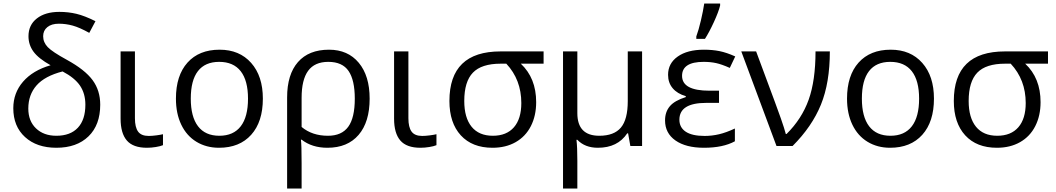

<svg xmlns="http://www.w3.org/2000/svg" viewBox="-20 -826 5972 1086"><path d="M266.1 -457Q197.8 -495.1 169.4 -533.9Q141.1 -572.8 141.1 -621.1Q141.1 -684.6 188.5 -721.7Q235.8 -758.8 315.9 -758.8Q366.2 -758.8 412.4 -747.8Q458.5 -736.8 520 -706.1L484.9 -640.1Q430.2 -670.4 391.4 -681.2Q352.5 -691.9 313 -691.9Q271.5 -691.9 247.8 -672.6Q224.1 -653.3 224.1 -621.1Q224.1 -586.4 250.2 -559.3Q276.4 -532.2 357.9 -487.8Q460.4 -431.6 503.7 -372.8Q546.9 -314 546.9 -233.9Q546.9 -119.1 480.5 -54.7Q414.1 9.8 298.8 9.8Q188 9.8 121.6 -50.8Q55.2 -111.3 55.2 -213.9Q55.2 -300.3 110.4 -364Q165.5 -427.7 266.1 -457ZM462.9 -233.9Q462.9 -296.4 432.9 -341.1Q402.8 -385.7 334 -421.9Q233.4 -396 186.8 -343Q140.1 -290 140.1 -211.9Q140.1 -141.6 183.6 -99.9Q227.1 -58.1 298.8 -58.1Q377.9 -58.1 420.4 -103.5Q462.9 -148.9 462.9 -233.9Z M743.2 -535.2V-157.2Q743.2 -106.4 761 -81.8Q778.8 -57.1 821.3 -57.1Q839.4 -57.1 864 -60.3Q888.7 -63.5 901.9 -66.9V-4.9Q886.7 1.5 861.1 5.6Q835.4 9.8 811 9.8Q732.9 9.8 697.5 -31.2Q662.1 -72.3 662.1 -154.8V-535.2Z M1466.8 -268.1Q1466.8 -137.2 1400.9 -63.7Q1335 9.8 1218.8 9.8Q1147 9.8 1091.3 -23.9Q1035.6 -57.6 1005.4 -120.6Q975.1 -183.6 975.1 -268.1Q975.1 -398.9 1040.5 -471.9Q1106 -544.9 1222.2 -544.9Q1334.5 -544.9 1400.6 -470.2Q1466.8 -395.5 1466.8 -268.1ZM1059.1 -268.1Q1059.1 -165.5 1100.1 -111.8Q1141.1 -58.1 1220.7 -58.1Q1300.3 -58.1 1341.6 -111.6Q1382.8 -165 1382.8 -268.1Q1382.8 -370.1 1341.6 -423.1Q1300.3 -476.1 1219.7 -476.1Q1140.1 -476.1 1099.6 -423.8Q1059.1 -371.6 1059.1 -268.1Z M2070.8 -268.1Q2070.8 -135.7 2008.3 -63Q1945.8 9.8 1832 9.8Q1744.6 9.8 1686 -36.1H1682.1Q1686 -6.3 1686 97.2V240.2H1604V-274.9Q1604 -404.8 1665.3 -474.9Q1726.6 -544.9 1840.8 -544.9Q1947.8 -544.9 2009.3 -470.9Q2070.8 -397 2070.8 -268.1ZM1836.9 -476.1Q1759.8 -476.1 1722.9 -425.5Q1686 -375 1686 -272.9V-107.9Q1745.6 -58.1 1835 -58.1Q1912.6 -58.1 1949.7 -108.9Q1986.8 -159.7 1986.8 -268.1Q1986.8 -372.6 1951.7 -424.3Q1916.5 -476.1 1836.9 -476.1Z M2290 -535.2V-157.2Q2290 -106.4 2307.9 -81.8Q2325.7 -57.1 2368.2 -57.1Q2386.2 -57.1 2410.9 -60.3Q2435.5 -63.5 2448.7 -66.9V-4.9Q2433.6 1.5 2408 5.6Q2382.3 9.8 2357.9 9.8Q2279.8 9.8 2244.4 -31.2Q2209 -72.3 2209 -154.8V-535.2Z M3012.7 -248Q3012.7 -171.4 2982.7 -112.5Q2952.6 -53.7 2896.7 -22Q2840.8 9.8 2765.6 9.8Q2650.9 9.8 2586.4 -60.5Q2522 -130.9 2522 -254.9Q2522 -535.2 2811 -535.2H3054.7V-465.8H2925.8Q3012.7 -384.3 3012.7 -248ZM2606 -254.9Q2606 -160.2 2647.5 -109.1Q2689 -58.1 2767.6 -58.1Q2845.2 -58.1 2887 -106.2Q2928.7 -154.3 2928.7 -243.2Q2928.7 -375 2843.8 -465.8H2812Q2703.6 -465.8 2654.8 -415Q2606 -364.3 2606 -254.9Z M3245.6 -186Q3245.6 -58.1 3369.6 -58.1Q3453.1 -58.1 3491.9 -104.2Q3530.8 -150.4 3530.8 -253.9V-535.2H3611.8V0H3545.4L3532.7 -71.8H3527.8Q3473.6 9.8 3361.8 9.8Q3288.6 9.8 3245.6 -35.2H3240.7Q3245.6 5.9 3245.6 84V240.2H3164.6V-535.2H3245.6Z M4046.9 -313V-244.1H3974.6Q3822.8 -244.1 3822.8 -148.9Q3822.8 -105 3858.6 -81.1Q3894.5 -57.1 3965.8 -57.1Q4006.8 -57.1 4047.4 -66.7Q4087.9 -76.2 4136.7 -99.1V-26.9Q4069.8 9.8 3961.9 9.8Q3859.4 9.8 3800.5 -31.5Q3741.7 -72.8 3741.7 -145Q3741.7 -192.9 3768.6 -224.9Q3795.4 -256.8 3858.9 -276.9V-282.2Q3811 -295.9 3784.9 -326.9Q3758.8 -357.9 3758.8 -402.8Q3758.8 -467.8 3813.5 -506.3Q3868.2 -544.9 3961.9 -544.9Q4009.3 -544.9 4049.6 -536.9Q4089.8 -528.8 4138.7 -506.8L4107.9 -441.9Q4062 -462.4 4030.3 -469.2Q3998.5 -476.1 3960 -476.1Q3837.9 -476.1 3837.9 -397Q3837.9 -313 3992.7 -313ZM3918.5 -620.1Q3931.6 -655.3 3944.6 -710.7Q3957.5 -766.1 3963.4 -806.2H4053.2V-794.9Q4044.4 -758.8 4017.8 -700.9Q3991.2 -643.1 3967.3 -606H3918.5Z M4172.9 -535.2H4256.8L4363.8 -247.1Q4376.5 -214.4 4396.7 -156.2Q4417 -98.1 4424.8 -67.9H4428.7Q4515.1 -153.3 4554 -262Q4592.8 -370.6 4592.8 -535.2H4673.8Q4673.8 -357.9 4623.3 -233.9Q4572.8 -109.9 4462.9 0H4372.1Z M5262.7 -268.1Q5262.7 -137.2 5196.8 -63.7Q5130.9 9.8 5014.6 9.8Q4942.9 9.8 4887.2 -23.9Q4831.5 -57.6 4801.3 -120.6Q4771 -183.6 4771 -268.1Q4771 -398.9 4836.4 -471.9Q4901.9 -544.9 5018.1 -544.9Q5130.4 -544.9 5196.5 -470.2Q5262.7 -395.5 5262.7 -268.1ZM4855 -268.1Q4855 -165.5 4896 -111.8Q4937 -58.1 5016.6 -58.1Q5096.2 -58.1 5137.5 -111.6Q5178.7 -165 5178.7 -268.1Q5178.7 -370.1 5137.5 -423.1Q5096.2 -476.1 5015.6 -476.1Q4936 -476.1 4895.5 -423.8Q4855 -371.6 4855 -268.1Z M5865.7 -248Q5865.7 -171.4 5835.7 -112.5Q5805.7 -53.7 5749.8 -22Q5693.8 9.8 5618.7 9.8Q5503.9 9.8 5439.5 -60.5Q5375 -130.9 5375 -254.9Q5375 -535.2 5664.1 -535.2H5907.7V-465.8H5778.8Q5865.7 -384.3 5865.7 -248ZM5459 -254.9Q5459 -160.2 5500.5 -109.1Q5542 -58.1 5620.6 -58.1Q5698.2 -58.1 5740 -106.2Q5781.7 -154.3 5781.7 -243.2Q5781.7 -375 5696.8 -465.8H5665Q5556.6 -465.8 5507.8 -415Q5459 -364.3 5459 -254.9Z"/></svg>

Font: HunimalSansv1.5
Style: Regular
Weight: 400
Foundry: Ascender Corporation
Version: Version 1.10